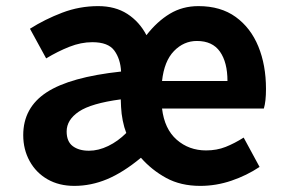

<svg xmlns="http://www.w3.org/2000/svg" viewBox="-20 -594 931 628"><path d="M223 14Q173 14 135.5 -7.5Q98 -29 77 -67Q56 -105 56 -152Q56 -242 132.5 -292Q209 -342 376 -360Q374 -401 354 -428.5Q334 -456 282 -456Q245 -456 207 -441Q169 -426 131 -403L78 -500Q127 -531 183.5 -552.5Q240 -574 301 -574Q357 -574 396.5 -548.5Q436 -523 459 -479Q494 -524 535.5 -549Q577 -574 629 -574Q702 -574 751 -538.5Q800 -503 825 -442Q850 -381 850 -303Q850 -262 843 -239H510Q518 -172 558 -137Q598 -102 654 -102Q689 -102 718 -113.5Q747 -125 777 -144L829 -48Q787 -20 737 -3Q687 14 635 14Q571 14 523.5 -12Q476 -38 441 -78Q383 -30 330.5 -8Q278 14 223 14ZM271 -101Q302 -101 334 -116.5Q366 -132 393 -159Q386 -177 381.5 -199.5Q377 -222 376 -244L375 -269Q278 -256 238 -229Q198 -202 198 -164Q198 -131 218 -116Q238 -101 271 -101ZM510 -329H724Q724 -390 699.5 -425Q675 -460 624 -460Q581 -460 549 -427Q517 -394 510 -329Z"/></svg>

Font: Chiron Sans HK TT
Style: Bold
Weight: 700
Designer: Ryoko NISHIZUKA 西塚涼子 (kana, bopomofo & ideographs); Paul D. Hunt (Latin, Greek & Cyrillic); Sandoll Communications 산돌커뮤니
Foundry: Adobe
Version: Version 2.022;hotconv 1.0.109;makeotfexe 2.5.65596